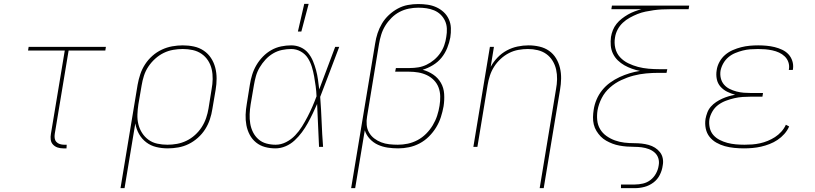

<svg xmlns="http://www.w3.org/2000/svg" viewBox="-20 -764 4240 999"><path d="M326 8H309Q294 8 280 3.5Q266 -1 256 -11.5Q246 -22 244 -37Q242 -52 245 -68L317 -501H126L129 -520H531L528 -501H337L265 -68Q263 -56 264.5 -45Q266 -34 273 -26Q280 -18 291 -14.5Q302 -11 313 -11H327Z M607 215 696 -323Q701 -351 710 -378Q719 -405 735 -429.5Q751 -454 773 -473.5Q795 -493 821.5 -505.5Q848 -518 876 -523Q904 -528 931 -528Q961 -528 989 -522Q1017 -516 1040 -500.5Q1063 -485 1078 -462Q1093 -439 1100 -412Q1107 -385 1107 -355.5Q1107 -326 1102 -297L1085 -197Q1081 -170 1072 -143Q1063 -116 1047.5 -91.5Q1032 -67 1009.5 -47Q987 -27 961.5 -14.5Q936 -2 908 3Q880 8 853 8Q822 8 793 1Q764 -6 741 -23.5Q718 -41 703.5 -66.5Q689 -92 684 -122L628 215ZM851 -11Q876 -11 901 -15.5Q926 -20 950 -31.5Q974 -43 994.5 -61.5Q1015 -80 1029.5 -102.5Q1044 -125 1052.5 -150Q1061 -175 1065 -200L1081 -300Q1086 -326 1086.5 -352.5Q1087 -379 1081.5 -403.5Q1076 -428 1062.5 -449Q1049 -470 1028.5 -484Q1008 -498 983 -503.5Q958 -509 931 -509Q906 -509 880.5 -504.5Q855 -500 831.5 -488.5Q808 -477 787.5 -458.5Q767 -440 752 -417.5Q737 -395 729 -370Q721 -345 717 -320L700 -221Q696 -195 695 -168.5Q694 -142 700 -117.5Q706 -93 719.5 -72Q733 -51 753 -36.5Q773 -22 798.5 -16.5Q824 -11 851 -11Z M1413 8Q1385 8 1359 1Q1333 -6 1312.5 -22.5Q1292 -39 1279.5 -62.5Q1267 -86 1262 -112.5Q1257 -139 1258 -167Q1259 -195 1264 -223L1280 -323Q1284 -349 1292 -375Q1300 -401 1314 -425Q1328 -449 1348 -469.5Q1368 -490 1392 -503.5Q1416 -517 1442.5 -522.5Q1469 -528 1495 -528Q1522 -528 1545 -517.5Q1568 -507 1583.5 -488Q1599 -469 1608.5 -446Q1618 -423 1624.5 -399Q1631 -375 1634.5 -349.5Q1638 -324 1641 -299Q1662 -354 1682.5 -409.5Q1703 -465 1724 -520H1745Q1720 -455 1695.5 -389.5Q1671 -324 1646 -260Q1651 -195 1653.5 -130Q1656 -65 1661 0H1640Q1637 -56 1635 -111.5Q1633 -167 1630 -223Q1619 -198 1607 -173Q1595 -148 1581.5 -123.5Q1568 -99 1551 -76Q1534 -53 1513 -33.5Q1492 -14 1466 -3Q1440 8 1413 8ZM1414 -11Q1442 -11 1468.5 -24.5Q1495 -38 1515.5 -59.5Q1536 -81 1551.5 -106Q1567 -131 1580.5 -157Q1594 -183 1605.5 -209.5Q1617 -236 1627 -263Q1626 -289 1622.5 -315Q1619 -341 1614.5 -366.5Q1610 -392 1602.5 -416.5Q1595 -441 1581.5 -462Q1568 -483 1545 -496Q1522 -509 1495 -509Q1472 -509 1447.5 -504Q1423 -499 1401 -486Q1379 -473 1361.5 -454Q1344 -435 1331 -413Q1318 -391 1311.5 -367.5Q1305 -344 1301 -320L1284 -220Q1280 -195 1279 -170Q1278 -145 1282 -121Q1286 -97 1296.5 -76Q1307 -55 1324.5 -39.5Q1342 -24 1365.5 -17.5Q1389 -11 1414 -11ZM1530 -600 1563 -744H1586L1548 -600Z M1807 215 1932 -538Q1936 -565 1944.5 -591Q1953 -617 1967.5 -641.5Q1982 -666 2003.5 -686Q2025 -706 2050 -719.5Q2075 -733 2102 -738Q2129 -743 2156 -743Q2181 -743 2205 -739.5Q2229 -736 2250 -726.5Q2271 -717 2288 -701.5Q2305 -686 2315 -664.5Q2325 -643 2326 -618.5Q2327 -594 2323 -569Q2318 -542 2307 -514.5Q2296 -487 2277.5 -464Q2259 -441 2232.5 -425Q2206 -409 2179 -401Q2209 -393 2234 -376Q2259 -359 2274 -333Q2289 -307 2291 -275Q2293 -243 2288 -211Q2283 -183 2274 -155Q2265 -127 2249.5 -101.5Q2234 -76 2212 -54Q2190 -32 2163.5 -18Q2137 -4 2108.5 2Q2080 8 2052 8Q2024 8 1997 4Q1970 0 1946 -11Q1922 -22 1904 -41.5Q1886 -61 1878 -86L1828 215ZM2050 -11Q2076 -11 2102 -16.5Q2128 -22 2152.5 -35Q2177 -48 2197 -68Q2217 -88 2231.5 -112Q2246 -136 2254.5 -162Q2263 -188 2267 -214Q2271 -238 2270.5 -262.5Q2270 -287 2262 -308.5Q2254 -330 2238 -346.5Q2222 -363 2201 -373Q2180 -383 2156.5 -387Q2133 -391 2108 -391H2036L2040 -410H2112Q2134 -410 2156 -413.5Q2178 -417 2199 -427Q2220 -437 2238.5 -452.5Q2257 -468 2270.5 -487.5Q2284 -507 2291.5 -528.5Q2299 -550 2302 -572Q2306 -594 2305 -615.5Q2304 -637 2295.5 -655.5Q2287 -674 2272.5 -688Q2258 -702 2239 -710Q2220 -718 2199 -721Q2178 -724 2156 -724Q2132 -724 2107 -719Q2082 -714 2059 -702Q2036 -690 2017 -671Q1998 -652 1984.5 -630Q1971 -608 1963.5 -583.5Q1956 -559 1952 -535L1890 -158Q1886 -136 1888 -114Q1890 -92 1900.5 -74Q1911 -56 1927.5 -43.5Q1944 -31 1963.5 -23.5Q1983 -16 2005 -13.5Q2027 -11 2050 -11Z M2788 215 2873 -300Q2878 -326 2878.5 -352Q2879 -378 2873.5 -402.5Q2868 -427 2855 -448Q2842 -469 2822.5 -483Q2803 -497 2778 -503Q2753 -509 2727 -509Q2703 -509 2677.5 -504.5Q2652 -500 2628.5 -488Q2605 -476 2585 -457.5Q2565 -439 2551 -417Q2537 -395 2529 -370.5Q2521 -346 2517 -321L2464 0H2443L2529 -520H2550L2533 -416Q2547 -442 2568.5 -464.5Q2590 -487 2617 -501.5Q2644 -516 2673 -522Q2702 -528 2730 -528Q2759 -528 2787 -521.5Q2815 -515 2837 -499.5Q2859 -484 2873 -461Q2887 -438 2893.5 -411Q2900 -384 2899.5 -355Q2899 -326 2894 -297L2809 215Z M3211 215V196H3283Q3304 196 3325.5 191Q3347 186 3364.5 172.5Q3382 159 3393 139Q3404 119 3407 98Q3411 78 3405.5 60Q3400 42 3386.5 30Q3373 18 3355.5 11.5Q3338 5 3319 2.5Q3300 0 3280.5 0Q3261 0 3241.5 -1.5Q3222 -3 3203 -6.5Q3184 -10 3167 -16.5Q3150 -23 3134 -32Q3118 -41 3105.5 -54Q3093 -67 3083.5 -82.5Q3074 -98 3069.5 -116.5Q3065 -135 3065.5 -154.5Q3066 -174 3069 -193Q3073 -220 3084 -246Q3095 -272 3113 -294.5Q3131 -317 3154.5 -334Q3178 -351 3204 -363Q3230 -375 3256.5 -383Q3283 -391 3310 -395Q3289 -399 3268 -406.5Q3247 -414 3228.5 -424.5Q3210 -435 3194.5 -450Q3179 -465 3169.5 -484.5Q3160 -504 3158 -526.5Q3156 -549 3159 -572Q3162 -590 3169 -607.5Q3176 -625 3188 -640Q3200 -655 3215.5 -667Q3231 -679 3247.5 -688.5Q3264 -698 3281.5 -704.5Q3299 -711 3317 -716H3161L3164 -735H3566L3563 -716H3465Q3444 -716 3423.5 -715Q3403 -714 3381.5 -711Q3360 -708 3338.5 -703.5Q3317 -699 3297 -691Q3277 -683 3257 -672Q3237 -661 3220.5 -645.5Q3204 -630 3193.5 -610Q3183 -590 3180 -569Q3175 -541 3181.5 -513.5Q3188 -486 3206 -466.5Q3224 -447 3248.5 -435Q3273 -423 3299.5 -416Q3326 -409 3354.5 -406.5Q3383 -404 3412 -404H3452L3448 -385H3408Q3375 -385 3342 -382Q3309 -379 3276.5 -370.5Q3244 -362 3212 -347Q3180 -332 3153.5 -308.5Q3127 -285 3111 -254Q3095 -223 3089 -190Q3085 -164 3087.5 -138.5Q3090 -113 3102.5 -92Q3115 -71 3135.5 -56.5Q3156 -42 3179.5 -33.5Q3203 -25 3228.5 -22Q3254 -19 3281 -19Q3300 -19 3318.5 -17Q3337 -15 3355 -10Q3373 -5 3388 4.5Q3403 14 3414 28Q3425 42 3428.5 60.5Q3432 79 3428 98Q3425 122 3413 146Q3401 170 3379.5 186Q3358 202 3333 208.5Q3308 215 3283 215Z M3851 8Q3826 8 3800.5 5.5Q3775 3 3751.5 -3.5Q3728 -10 3707 -22Q3686 -34 3671.5 -52.5Q3657 -71 3652 -95.5Q3647 -120 3651 -146Q3654 -162 3660.5 -179Q3667 -196 3679 -209.5Q3691 -223 3706 -233Q3721 -243 3737.5 -250.5Q3754 -258 3771 -263Q3788 -268 3805 -271Q3783 -277 3763 -287Q3743 -297 3728.5 -313.5Q3714 -330 3709.5 -352.5Q3705 -375 3709 -399Q3712 -421 3723.5 -442Q3735 -463 3753 -478.5Q3771 -494 3793 -503.5Q3815 -513 3837 -518.5Q3859 -524 3881 -526Q3903 -528 3925 -528Q3947 -528 3968.5 -526Q3990 -524 4010.5 -519Q4031 -514 4050 -505Q4069 -496 4082.5 -481.5Q4096 -467 4102.5 -447Q4109 -427 4106 -405L4105 -400H4084L4085 -404Q4088 -423 4082 -440.5Q4076 -458 4063 -470.5Q4050 -483 4033.5 -490.5Q4017 -498 3998.5 -502Q3980 -506 3961.5 -507.5Q3943 -509 3924 -509Q3904 -509 3884 -507.5Q3864 -506 3844.5 -501Q3825 -496 3805.5 -488Q3786 -480 3770 -466.5Q3754 -453 3743.5 -434.5Q3733 -416 3729 -396Q3726 -376 3730.5 -357Q3735 -338 3747 -324Q3759 -310 3776 -301.5Q3793 -293 3812 -288Q3831 -283 3850.5 -281.5Q3870 -280 3890 -280H3950L3947 -261H3887Q3866 -261 3844 -259.5Q3822 -258 3800.5 -253Q3779 -248 3757.5 -240Q3736 -232 3717.5 -218.5Q3699 -205 3687 -184.5Q3675 -164 3671 -143Q3668 -120 3673 -98.5Q3678 -77 3691.5 -61.5Q3705 -46 3724.5 -36Q3744 -26 3765 -20.5Q3786 -15 3808.5 -13Q3831 -11 3854 -11Q3874 -11 3894 -12.5Q3914 -14 3934.5 -18.5Q3955 -23 3974.5 -31Q3994 -39 4012 -50.5Q4030 -62 4045 -78.5Q4060 -95 4069 -115L4086 -106Q4077 -85 4061 -67Q4045 -49 4025.5 -36Q4006 -23 3984 -14.5Q3962 -6 3940 -1Q3918 4 3895.5 6Q3873 8 3851 8Z"/></svg>

Font: Iosevka Aile Thin
Style: Italic
Weight: 100
Italic angle: -9°
Designer: Belleve Invis
Foundry: Belleve Invis
Version: Version 31.1.0; ttfautohint (v1.8.4)